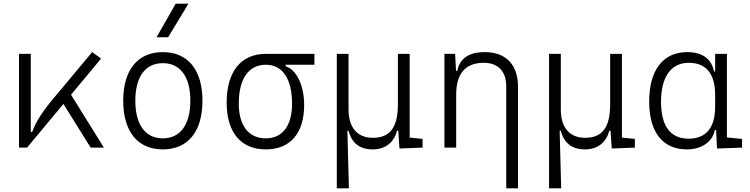

<svg xmlns="http://www.w3.org/2000/svg" viewBox="-20 -815 4142 1060"><path d="M85 0H129.4L330.1 -241.2L480.5 0H553.7L372.1 -292L538.1 -491.7L488.8 -527.3L275.9 -272.5C216.8 -202.1 179.2 -145.5 157.7 -86.9H149.9V-517.6H85Z M878.9 9.8C1017.1 9.8 1097.7 -87.9 1097.7 -258.8C1097.7 -429.7 1017.1 -527.3 878.9 -527.3C740.7 -527.3 660.2 -429.7 660.2 -258.8C660.2 -87.9 740.7 9.8 878.9 9.8ZM878.9 -51.3C782.2 -51.3 727.1 -126.5 727.1 -258.8C727.1 -391.1 782.2 -466.3 878.9 -466.3C975.6 -466.3 1030.8 -391.1 1030.8 -258.8C1030.8 -126.5 975.6 -51.3 878.9 -51.3ZM844.2 -609.4H908.2L1020.5 -794.9H950.2Z M1447.8 9.8C1582.5 9.8 1659.2 -79.1 1659.2 -235.8C1659.2 -343.8 1615.7 -432.1 1557.1 -448.7V-457.5H1715.8V-517.6H1447.8C1310.5 -517.6 1231.4 -419.9 1231.4 -249C1231.4 -84 1309.6 9.8 1447.8 9.8ZM1447.8 -51.3C1353 -51.3 1298.3 -120.6 1298.3 -242.7C1298.3 -379.9 1352.1 -457.5 1447.8 -457.5C1540 -457.5 1592.3 -379.9 1592.3 -242.7C1592.3 -120.6 1539.6 -51.3 1447.8 -51.3Z M2038.1 9.8C2105.5 9.8 2155.3 -27.3 2171.9 -93.3H2178.7L2185.5 4.9L2313 0V-48.3L2241.7 -55.2V-517.6H2176.8V-239.3C2176.8 -106 2129.4 -54.2 2038.1 -54.2C1953.6 -54.2 1904.3 -109.9 1904.3 -210V-517.6H1839.4V224.6H1906.2L1897.9 -93.3H1903.8C1922.9 -23.9 1966.3 9.8 2038.1 9.8Z M2774.9 224.6H2839.8V-336.9C2839.8 -458 2772.9 -527.3 2656.7 -527.3C2568.8 -527.3 2519 -493.2 2504.4 -423.8H2497.6L2492.7 -517.6H2433.6V0H2498.5V-292.5C2498.5 -410.2 2550.3 -468.3 2651.4 -468.3C2729 -468.3 2774.9 -421.4 2774.9 -338.4Z M3210 9.8C3277.3 9.8 3327.1 -27.3 3343.8 -93.3H3350.6L3357.4 4.9L3484.9 0V-48.3L3413.6 -55.2V-517.6H3348.6V-239.3C3348.6 -106 3301.3 -54.2 3210 -54.2C3125.5 -54.2 3076.2 -109.9 3076.2 -210V-517.6H3011.2V224.6H3078.1L3069.8 -93.3H3075.7C3094.7 -23.9 3138.2 9.8 3210 9.8Z M3772 9.8C3859.9 9.8 3916 -38.1 3926.3 -97.2H3933.6L3938.5 4.9L4076.7 0V-47.9L3993.2 -56.2V-517.6H3928.2V-420.4H3921.9C3909.2 -486.8 3860.8 -527.3 3774.4 -527.3C3640.1 -527.3 3564 -427.7 3564 -253.9C3564 -84 3639.6 9.8 3772 9.8ZM3928.2 -226.1C3928.2 -109.9 3877.9 -49.3 3781.7 -49.3C3681.2 -49.3 3629.4 -118.7 3629.4 -253.9C3629.4 -390.1 3684.6 -468.3 3782.7 -468.3C3877.9 -468.3 3928.2 -408.2 3928.2 -291.5Z"/></svg>

Font: Cascadia Mono Light
Style: Regular
Weight: 300
Monospace: yes
Designer: Aaron Bell
Foundry: Saja Typeworks
Version: Version 2404.023